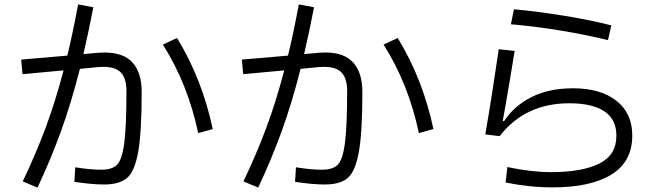

<svg xmlns="http://www.w3.org/2000/svg" viewBox="-20 -830 3040 870"><path d="M426 -591Q436 -592 455 -592Q540 -592 581 -546Q622 -500 622 -413Q622 -230 606 -141Q590 -52 555 -23Q520 6 452 6Q396 6 317 -6L321 -72Q389 -61 439 -61Q486 -61 509 -82Q532 -103 542.5 -178Q553 -253 553 -418Q553 -473 529 -500Q505 -527 449 -527Q433 -527 424 -526L342 -518Q303 -364 257 -237Q211 -110 150 20L83 -8Q142 -131 186.5 -250.5Q231 -370 268 -511L82 -494L76 -560L285 -578Q309 -676 334 -810L403 -797Q382 -688 358 -585ZM782 -658Q896 -472 944 -245L878 -227Q831 -450 718 -628Z M1426 -591Q1436 -592 1455 -592Q1540 -592 1581 -546Q1622 -500 1622 -413Q1622 -230 1606 -141Q1590 -52 1555 -23Q1520 6 1452 6Q1396 6 1317 -6L1321 -72Q1389 -61 1439 -61Q1486 -61 1509 -82Q1532 -103 1542.5 -178Q1553 -253 1553 -418Q1553 -473 1529 -500Q1505 -527 1449 -527Q1433 -527 1424 -526L1342 -518Q1303 -364 1257 -237Q1211 -110 1150 20L1083 -8Q1142 -131 1186.5 -250.5Q1231 -370 1268 -511L1082 -494L1076 -560L1285 -578Q1309 -676 1334 -810L1403 -797Q1382 -688 1358 -585ZM1782 -658Q1896 -472 1944 -245L1878 -227Q1831 -450 1718 -628Z M2735 -648Q2639 -672 2520.5 -691.5Q2402 -711 2295 -720L2309 -788Q2417 -778 2537 -758.5Q2657 -739 2750 -715ZM2279 -73Q2388 -50 2476 -50Q2617 -50 2695 -88.5Q2773 -127 2773 -215Q2773 -289 2718.5 -325.5Q2664 -362 2560 -362Q2359 -362 2244 -213L2179 -221Q2209 -394 2240 -607L2312 -599L2291 -471Q2263 -306 2258 -282L2264 -281Q2310 -351 2389 -390.5Q2468 -430 2577 -430Q2701 -430 2773 -373.5Q2845 -317 2845 -216Q2845 -97 2750.5 -39Q2656 19 2485 19Q2378 19 2271 -3Z"/></svg>

Font: IBM Plex Sans JP
Style: Regular
Weight: 400
Designer: Mike Abbink; Paul van der Laan; Pieter van Rosmalen; Wujin Sim; Yejin Wi; Jinhee Kim; Boomi Park; Yona Kim; Kichan Ma
Foundry: Sandoll Inc.
Version: Version 1.001